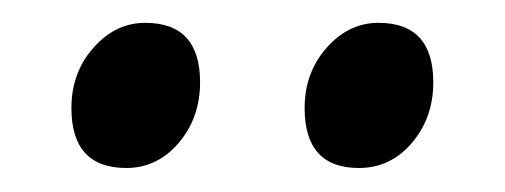

<svg xmlns="http://www.w3.org/2000/svg" viewBox="-20 -687 431 164"><path d="M150.9 -616.7Q150.9 -586.4 132.6 -564.9Q114.3 -543.5 87.9 -543.5Q41 -543.5 41 -594.7Q41 -625 59.8 -646.2Q78.6 -667.5 104 -667.5Q150.9 -667.5 150.9 -616.7ZM350.1 -616.7Q350.1 -586.4 331.8 -564.9Q313.5 -543.5 286.6 -543.5Q240.2 -543.5 240.2 -594.7Q240.2 -625 259 -646.2Q277.8 -667.5 303.2 -667.5Q350.1 -667.5 350.1 -616.7Z"/></svg>

Font: Gentium Book Plus
Style: Regular
Weight: 400
Designer: Victor Gaultney, Annie Olsen, Iska Routamaa, Becca Hirsbrunner
Foundry: SIL International
Version: Version 6.101